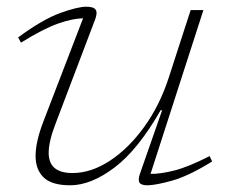

<svg xmlns="http://www.w3.org/2000/svg" viewBox="-20 -542 686 572"><path d="M397.5 -26 463 -213.5H458.5Q391 -95.5 321 -42.8Q251 10 189 10Q134.5 10 110.2 -13.2Q86 -36.5 86 -77.5Q86 -120 110 -182L227.5 -487.5Q196 -487 152.2 -471.5Q108.5 -456 42.5 -415L34 -430.5Q106.5 -484 158.8 -503Q211 -522 237 -522Q259.5 -522 265.2 -512.8Q271 -503.5 263 -483L145.5 -173.5Q125 -120.5 125 -86.5Q125 -26.5 196 -26.5Q251.5 -26.5 307.2 -63Q363 -99.5 409.5 -163.8Q456 -228 483 -311.5L548 -512H586L428.5 -24Q458 -23.5 500 -34.2Q542 -45 604.5 -77L612 -61Q542 -17.5 492.5 -3.8Q443 10 419 10Q400.5 10 395.5 2Q390.5 -6 397.5 -26Z"/></svg>

Font: Newsreader 6pt ExtraLight
Style: Italic
Weight: 275
Italic angle: -17°
Designer: Hugues Gentile
Foundry: Production Type
Version: Version 1.003; ttfautohint (v1.8.3)